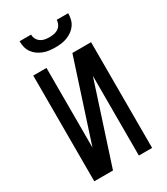

<svg xmlns="http://www.w3.org/2000/svg" viewBox="-229 -1055 1007 1156"><g transform="rotate(-30 274.0 -477.5)"><path d="M73 0V-735H165V-181L345 -735H475V0H383V-554L297 -289L203 0ZM274 -815Q253 -815 232.5 -817.5Q212 -820 192.5 -827.5Q173 -835 156 -847Q139 -859 127 -876Q115 -893 110 -913.5Q105 -934 105 -955H185Q185 -939 192.5 -924.5Q200 -910 213 -901Q226 -892 242 -889Q258 -886 274 -886Q290 -886 306 -889Q322 -892 335 -901Q348 -910 355.5 -924.5Q363 -939 363 -955H443Q443 -934 438 -913.5Q433 -893 421 -876Q409 -859 392 -847Q375 -835 355.5 -827.5Q336 -820 315.5 -817.5Q295 -815 274 -815Z"/></g></svg>

Font: Iosevka Semi-Condensed Medium
Style: Regular
Weight: 500
Monospace: yes
Designer: Belleve Invis
Foundry: Belleve Invis
Version: Version 27.3.5